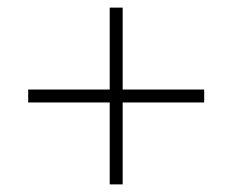

<svg xmlns="http://www.w3.org/2000/svg" viewBox="-20 -605 610 504"><path d="M302 -370V-585H268V-370H54V-336H268V-121H302V-336H516V-370Z"/></svg>

Font: Noto Sans Myanmar ExtraLight
Style: Regular
Weight: 200
Designer: Monotype Design Team
Foundry: Monotype Imaging Inc.
Version: Version 2.107